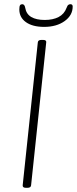

<svg xmlns="http://www.w3.org/2000/svg" viewBox="-20 -892 366 914"><path d="M103 2Q87 2 88 -10L160 -690Q161 -702 177 -702H185Q202 -702 200 -690L128 -10Q127 2 111 2ZM190 -764Q135 -764 103.5 -786.5Q72 -809 72 -847Q72 -862 75.5 -867Q79 -872 86 -872Q97 -872 100 -855Q105 -825 129 -811Q153 -797 193 -797Q232 -797 259 -811Q286 -825 297 -855Q301 -866 305.5 -869Q310 -872 315 -872Q326 -872 326 -861Q326 -819 287.5 -791.5Q249 -764 190 -764Z"/></svg>

Font: Asap Semi Condensed Semi Condensed Thin
Style: Italic
Weight: 100
Width: 4
Italic angle: -6°
Designer: Pablo Cosgaya
Foundry: Omnibus-Type
Version: Version 3.001; ttfautohint (v1.8.4.7-5d5b)